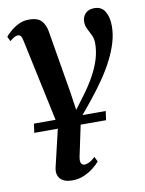

<svg xmlns="http://www.w3.org/2000/svg" viewBox="-90 -600 692 914"><g transform="rotate(-10 256.0 -143.0)"><path d="M307.5 -137Q336.5 -176 358.5 -215.2Q380.5 -254.5 392.8 -293.5Q405 -332.5 405 -372Q405 -394 396.5 -411.5Q388 -429 379.5 -445.5Q371 -462 371 -480.5Q371 -504.5 386 -520.8Q401 -537 430 -537Q464.5 -537 481 -509.5Q497.5 -482 497.5 -438.5Q497.5 -399.5 485.5 -359.5Q473.5 -319.5 452.8 -278.8Q432 -238 404.2 -197.2Q376.5 -156.5 344.5 -116.5Q328 -96 310 -73.8Q292 -51.5 276.5 -34L238.5 145.5Q233.5 169 239.2 178.8Q245 188.5 255 188.5Q265.5 188.5 279 181.8Q292.5 175 307.5 160.5L319 184.5Q309 197 289.2 213Q269.5 229 242.8 240.8Q216 252.5 184.5 252.5Q145.5 252.5 127.2 232Q109 211.5 117 177L162.5 -15.5L71.5 -441.5Q68 -459.5 62.8 -466Q57.5 -472.5 49 -472.5Q41.5 -472.5 32.2 -468Q23 -463.5 9.5 -451.5L-1.5 -474.5Q2.5 -480.5 18.8 -495.8Q35 -511 59.5 -524.2Q84 -537.5 113.5 -537.5Q154.5 -537.5 172.8 -518.8Q191 -500 197 -467L248.5 -160.5L261 -75ZM45.5 -2 51.5 -45.5H398.5L392.5 -2Z"/></g></svg>

Font: Merriweather 96pt SemiBold
Style: Italic
Weight: 600
Italic angle: -7.8°
Version: Version 2.101